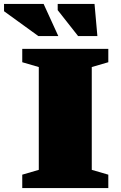

<svg xmlns="http://www.w3.org/2000/svg" viewBox="-66 -955 616 975"><path d="M484 -68V0H47V-68L131 -92.5V-614.5L47 -639V-707H484V-639L400 -614.5V-92.5ZM230 -772H128.5L-45.5 -898V-935H155.5ZM428.5 -772H330.5L227 -903.5V-935H414Z"/></svg>

Font: Newsreader 6pt ExtraBold
Style: Regular
Weight: 800
Designer: Hugues Gentile
Foundry: Production Type
Version: Version 1.003; ttfautohint (v1.8.3)